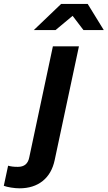

<svg xmlns="http://www.w3.org/2000/svg" viewBox="-166 -761 558 995"><path d="M-65 214.9Q-84.1 214.9 -108.3 211.1Q-132.4 207.3 -146.3 201.9L-124 97.7Q-113.1 100.7 -101.6 102.2Q-90 103.7 -73.4 103.7Q-48.4 103.7 -33.7 91.4Q-19 79.1 -14.2 53.7L108.1 -521H243.1L117.4 68.4Q102.5 139.3 55 177.1Q7.5 214.9 -65 214.9ZM9.3 -605.3 150.8 -740.6H288.5L371.7 -605.3H266.4L210.3 -678.9L122 -605.3Z"/></svg>

Font: Red Hat Display VF
Style: Italic
Weight: 300
Italic angle: -12°
Designer: Pentagram, MCKL
Foundry: Pentagram, MCKL
Version: Version 1.023